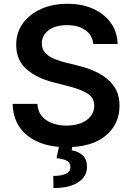

<svg xmlns="http://www.w3.org/2000/svg" viewBox="-20 -757 689 1002"><path d="M467 -527.3Q462 -573.9 425.4 -599.8Q388.8 -625.7 329.9 -625.7Q268.1 -625.7 233.3 -598.9Q198.5 -572.1 198.2 -530.9Q197.8 -500.7 216.3 -481Q234.7 -461.3 263.3 -449.6Q291.9 -437.9 321.7 -430.8L389.9 -413.7Q444.6 -400.9 493.4 -375.9Q542.3 -350.9 573 -309.1Q603.7 -267.4 603.7 -204.2Q603.3 -108 530.9 -48.5Q458.5 11 327.8 11Q200.6 11 125 -47.8Q49.4 -106.5 45.5 -214.8H175.1Q179 -157.7 221.9 -129.6Q264.9 -101.6 326.7 -101.6Q391.3 -101.6 431.5 -130.1Q471.6 -158.7 471.9 -205.3Q471.6 -247.5 435.9 -269.4Q400.2 -291.2 341.3 -306.1L258.5 -327.4Q168.7 -350.5 116.7 -397.5Q64.6 -444.6 64.6 -522.7Q64.6 -587 99.4 -635.3Q134.2 -683.6 194.8 -710.4Q255.3 -737.2 331.7 -737.2Q409.1 -737.2 467.7 -710.4Q526.3 -683.6 559.5 -636.2Q592.7 -588.8 593.8 -527.3ZM290.1 -2.8H359.7L354 27.3Q387.4 32.3 410.7 53.1Q433.9 73.9 433.9 112.9Q434.3 163.4 388.8 193.9Q343.4 224.4 259.2 224.4L257.8 161.2Q298.7 161.2 322.8 150.4Q346.9 139.6 347.3 116.1Q348 93.4 330.4 82.9Q312.9 72.4 274.9 68.5Z"/></svg>

Font: Inter UI Semi Bold
Style: Regular
Weight: 600
Designer: Rasmus Andersson
Foundry: rsms
Version: 3.2;8d6f07862